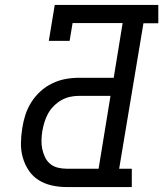

<svg xmlns="http://www.w3.org/2000/svg" viewBox="-20 -755 659 775"><path d="M248 0Q218 0 189 -6.5Q160 -13 136 -28Q112 -43 96 -67Q80 -91 72 -119Q64 -147 64.5 -177.5Q65 -208 70 -238Q74 -265 82.5 -291.5Q91 -318 106.5 -342.5Q122 -367 143.5 -386.5Q165 -406 191 -418.5Q217 -431 244 -436Q271 -441 298 -441H439L475 -662H273L261 -590H177L201 -735H619V-661H559L461 -74H512V0ZM248 -74H378L426 -368H298Q280 -368 262 -364Q244 -360 227.5 -350.5Q211 -341 197 -327Q183 -313 174 -296.5Q165 -280 159.5 -262Q154 -244 151 -227Q148 -208 147.5 -189.5Q147 -171 150.5 -154Q154 -137 161.5 -121Q169 -105 182 -94Q195 -83 212.5 -78.5Q230 -74 248 -74Z"/></svg>

Font: Iosevka Etoile Oblique
Style: Regular
Weight: 400
Italic angle: -9°
Designer: Belleve Invis
Foundry: Belleve Invis
Version: Version 15.5.2; ttfautohint (v1.8.4)